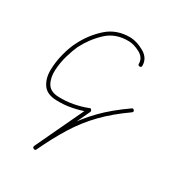

<svg xmlns="http://www.w3.org/2000/svg" viewBox="-116 -332 516 569"><g transform="rotate(30 142.0 -47.0)"><path d="M239 -207Q239 -201 233 -201Q227 -201 227 -207Q227 -228 206 -239Q185 -250 168 -250Q123 -251 93.5 -223.5Q64 -196 45 -159Q38 -144 30.5 -119Q23 -94 21.5 -67.5Q20 -41 30.5 -22.5Q41 -4 69 -3Q94 -2 118.5 -6.5Q143 -11 166 -20Q169 -22 172 -19Q175 -15 174 -12Q153 32 132.5 76Q112 120 91 165Q89 170 83 167Q78 165 80 159Q105 106 131.5 64Q158 22 192 -13Q226 -48 275 -82Q275 -82 275 -82Q275 -82 275 -82Q279 -85 283 -80Q286 -76 281 -72Q234 -39 200.5 -4.5Q167 30 141.5 71Q116 112 91 165Q89 170 83 167Q78 165 80 159Q101 115 121.5 71Q142 27 163 -17Q164 -21 169 -15Q174 -10 170 -9Q146 0 120.5 5Q95 10 69 9Q36 8 22.5 -12Q9 -32 9.5 -60.5Q10 -89 17.5 -117.5Q25 -146 35 -165Q55 -205 87.5 -234Q120 -263 168 -262Q190 -261 214.5 -247Q239 -233 239 -207Q239 -207 239 -207Q239 -207 239 -207Z"/></g></svg>

Font: FRB American Cursive Guidelines Arrows Thin
Style: Italic
Weight: 100
Italic angle: -25°
Version: Version 2.0;Modular Font Editor K font №1